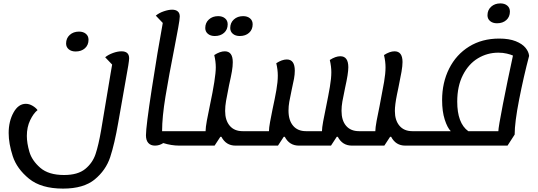

<svg xmlns="http://www.w3.org/2000/svg" viewBox="-20 -832 3165 1130"><path d="M740 -489Q740 -478 735 -446.5Q730 -415 720 -361L676 -111Q654 16 628.5 93Q603 170 537.5 224Q472 278 351 278Q222 278 150.5 219.5Q79 161 55 87Q31 13 31 -49Q31 -118 59.5 -169.5Q88 -221 132 -221Q152 -221 171.5 -209.5Q191 -198 201 -184Q177 -165 157.5 -124.5Q138 -84 138 -32Q138 10 153 61.5Q168 113 217 155.5Q266 198 357 198Q438 198 481.5 162.5Q525 127 542.5 74.5Q560 22 575 -65Q634 -417 631 -400L640 -452L599 -495Q617 -510 644.5 -520Q672 -530 695 -530Q740 -530 740 -489ZM369 -576Q369 -607 390.5 -626.5Q412 -646 445 -646Q470 -646 485.5 -633Q501 -620 501 -598Q501 -567 480 -548Q459 -529 425 -529Q400 -529 384.5 -542Q369 -555 369 -576Z M1079 -60 1066 25H1035Q989 25 941 10Q918 25 892 25Q867 25 853 9.5Q839 -6 839 -36Q839 -86 873.5 -310.5Q908 -535 938 -697L897 -740Q916 -756 944 -765.5Q972 -775 993 -775Q1014 -775 1026 -765Q1038 -755 1038 -735Q1038 -719 1028.5 -667Q1019 -615 1007 -553Q974 -386 954 -264.5Q934 -143 934 -61V-60Z M1445 -60 1432 25H1366Q1310 25 1283 -27H1277L1243 25H1064L1077 -60H1190V-61Q1190 -81 1197.5 -122.5Q1205 -164 1215 -210Q1250 -375 1250 -436Q1250 -470 1241 -508Q1275 -530 1303 -530Q1350 -530 1350 -466Q1350 -442 1345 -412.5Q1340 -383 1328 -330Q1316 -270 1310.5 -238.5Q1305 -207 1305 -179Q1305 -124 1332 -92Q1359 -60 1408 -60ZM1188 -667Q1188 -698 1209.5 -717.5Q1231 -737 1264 -737Q1289 -737 1304.5 -724Q1320 -711 1320 -689Q1320 -658 1299 -639Q1278 -620 1244 -620Q1219 -620 1203.5 -633Q1188 -646 1188 -667ZM1335 -667Q1335 -698 1356.5 -717.5Q1378 -737 1411 -737Q1436 -737 1451.5 -724Q1467 -711 1467 -689Q1467 -658 1446 -639Q1425 -620 1391 -620Q1366 -620 1350.5 -633Q1335 -646 1335 -667Z M2444 -60 2431 25H2365Q2309 25 2282 -27H2276L2242 25H2051Q1995 25 1968 -27H1962L1928 25H1739Q1683 25 1656 -27H1650L1616 25H1429L1442 -60H1563V-61Q1563 -79 1569.5 -114.5Q1576 -150 1584 -189Q1598 -253 1606.5 -301.5Q1615 -350 1615 -387Q1615 -422 1606 -460Q1640 -482 1668 -482Q1715 -482 1715 -416Q1715 -394 1710.5 -369Q1706 -344 1697 -305Q1687 -258 1682.5 -232.5Q1678 -207 1678 -181Q1678 -124 1705 -92Q1732 -60 1781 -60H1875V-61Q1875 -79 1882 -117.5Q1889 -156 1898 -198Q1913 -271 1921.5 -321Q1930 -371 1930 -407Q1930 -441 1921 -479Q1955 -501 1983 -501Q2030 -501 2030 -436Q2030 -399 2011 -315Q2000 -263 1995 -234.5Q1990 -206 1990 -180Q1990 -123 2017 -91.5Q2044 -60 2093 -60H2189V-61Q2189 -79 2196.5 -120.5Q2204 -162 2214 -208Q2232 -301 2240.5 -350Q2249 -399 2249 -436Q2249 -470 2240 -508Q2274 -530 2302 -530Q2349 -530 2349 -467Q2349 -444 2343 -409.5Q2337 -375 2325 -317L2316 -274Q2304 -214 2304 -179Q2304 -124 2331 -92Q2358 -60 2407 -60Z M3094 -503Q3062 -382 3035.5 -247Q3009 -112 3009 -40L2967 25H2429L2442 -60H2633Q2613 -80 2597.5 -128Q2582 -176 2582 -243Q2582 -346 2623.5 -428.5Q2665 -511 2741 -558Q2817 -605 2918 -605Q2976 -605 3015 -589.5Q3054 -574 3073 -550.5Q3092 -527 3094 -503ZM2999 -505Q2986 -511 2963 -516.5Q2940 -522 2913 -522Q2848 -522 2793 -489Q2738 -456 2704.5 -390.5Q2671 -325 2671 -234Q2671 -107 2736 -60H2913Q2913 -81 2939.5 -217Q2966 -353 2999 -505ZM2849 -742Q2849 -773 2870.5 -792.5Q2892 -812 2925 -812Q2950 -812 2965.5 -799Q2981 -786 2981 -764Q2981 -733 2960 -714Q2939 -695 2905 -695Q2880 -695 2864.5 -708Q2849 -721 2849 -742Z"/></svg>

Font: Lemonada Light
Style: Regular
Weight: 300
Designer: Mohamed Gaber (Arabic) Eduardo Tunni (Latin)
Foundry: Kief Type Foundry
Version: Version 3.006